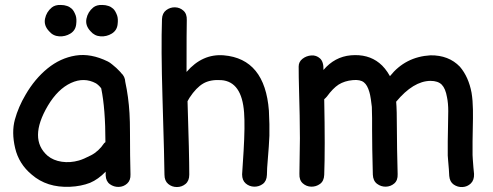

<svg xmlns="http://www.w3.org/2000/svg" viewBox="-20 -753 1986 774"><path d="M343 -16Q376 -30 406 -61V-46Q407 -22 423 -10.5Q439 1 458.5 0.5Q478 0 492.5 -13Q507 -26 506 -50Q505 -82 504.5 -127.5Q504 -173 504 -218.5Q504 -264 502 -297Q498 -363 485 -423Q484 -445 468 -459Q468 -460 462 -466L449 -479Q442 -485 432.5 -493Q423 -501 415 -505Q346 -539 284.5 -529Q223 -519 171.5 -477Q120 -435 83 -371Q54 -322 40 -271Q26 -220 41 -156Q56 -92 108 -49Q169 4 262 0Q307 -2 343 -16ZM298 -106Q263 -96 229 -101Q195 -106 172 -125Q94 -193 173 -327Q213 -394 266 -418.5Q319 -443 367 -417Q379 -409 388 -397Q405 -315 405 -180Q402 -178 400 -176Q378 -143 347 -127Q316 -111 298 -106ZM454 -654Q457 -677 452 -691Q445 -710 436 -718Q427 -726 417 -729Q406 -733 392 -733Q370 -734 356 -723Q334 -705 328.5 -677.5Q323 -650 345 -627Q361 -608 385.5 -606.5Q410 -605 430.5 -617.5Q451 -630 454 -654ZM287 -654Q290 -677 285 -691Q278 -710 269 -718Q260 -726 250 -729Q239 -733 225 -733Q203 -734 189 -723Q167 -705 161.5 -677.5Q156 -650 178 -627Q194 -608 218.5 -606.5Q243 -605 263.5 -617.5Q284 -630 287 -654Z M1056 -48Q1056 -71 1060 -116Q1064 -161 1066 -206Q1067 -249 1064 -307Q1048 -516 882 -530Q796 -537 732 -463Q732 -645 733 -672Q734 -697 719.5 -710Q705 -723 685.5 -723.5Q666 -724 650 -712Q634 -700 633 -676Q629 -559 635 -360Q643 -95 643 -49Q643 -24 658 -11.5Q673 1 693 1Q713 1 728 -11.5Q743 -24 743 -49Q743 -129 736 -345Q742 -356 744 -359Q771 -400 799.5 -416.5Q828 -433 872 -430Q955 -424 964 -299Q968 -246 962 -144Q956 -51 956 -50Q956 -26 970.5 -13.5Q985 -1 1004.5 -0.5Q1024 0 1039.5 -11.5Q1055 -23 1056 -48Z M1791 -44Q1793 -20 1809 -9Q1825 2 1844.5 1Q1864 0 1878 -13.5Q1892 -27 1891 -52Q1890 -60 1888.5 -77.5Q1887 -95 1886 -110.5Q1885 -126 1885 -128V-183Q1885 -207 1886 -241Q1887 -275 1886.5 -311.5Q1886 -348 1881 -379Q1869 -443 1834 -484Q1789 -531 1715 -530Q1614 -524 1552 -446Q1533 -480 1509 -499Q1463 -536 1394 -530Q1329 -524 1284 -471Q1285 -504 1270 -517.5Q1255 -531 1235 -529.5Q1215 -528 1199.5 -516Q1184 -504 1184 -485Q1184 -443 1185.5 -391.5Q1187 -340 1188 -288Q1189 -236 1189 -195Q1189 -163 1187 -52Q1186 -27 1200.5 -14Q1215 -1 1234.5 -0.5Q1254 0 1270 -11.5Q1286 -23 1287 -48Q1291 -153 1287 -353Q1293 -358 1298 -364Q1322 -397 1345 -412Q1369 -427 1402 -430Q1432 -433 1447 -421Q1461 -410 1469 -382Q1472 -373 1475 -353Q1478 -333 1479 -322Q1479 -314 1479.5 -298Q1480 -282 1480 -277V-227Q1480 -162 1483 -49Q1484 -24 1500 -12Q1516 0 1535.5 -0.5Q1555 -1 1569.5 -13.5Q1584 -26 1583 -51Q1580 -164 1580 -227Q1580 -313 1577 -343Q1646 -426 1715 -427Q1746 -427 1761 -411.5Q1776 -396 1782 -361Q1787 -337 1787 -305.5Q1787 -274 1786 -241Q1785 -208 1785 -183V-126Q1785 -123 1786.5 -106Q1788 -89 1789.5 -70.5Q1791 -52 1791 -44Z"/></svg>

Font: Balsamiq Sans
Style: Regular
Weight: 400
Designer: Michael Angeles
Foundry: Balsamiq SRL
Version: Version 1.020; ttfautohint (v1.8.4.7-5d5b);gftools[0.9.26]